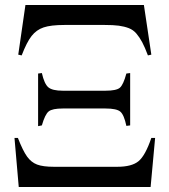

<svg xmlns="http://www.w3.org/2000/svg" viewBox="-20 -750 679 770"><path d="M66.9 -527.8 53.2 -530.8 82 -730H557.1L586.9 -530.8L573.2 -527.8Q561 -560.5 550.3 -580.6Q539.6 -600.6 526.9 -615.5Q514.2 -630.4 496.3 -637.2Q478.5 -644 456.5 -647Q434.6 -649.9 399.9 -649.9H238.8Q184.1 -649.9 155 -640.1Q126 -630.4 106.7 -605.7Q87.4 -581.1 66.9 -527.8ZM132.8 -244.1V-455.1L147.9 -457Q157.7 -413.6 173.8 -399.9Q189.9 -386.2 231.9 -386.2H402.8Q446.3 -386.2 460.4 -397.9Q474.6 -409.7 486.8 -455.1L502 -457V-247.1L486.8 -245.1Q477.5 -289.6 462.6 -302.2Q447.8 -314.9 402.8 -314.9H231.9Q189.9 -314.9 175.3 -303.2Q160.6 -291.5 147.9 -247.1ZM55.2 0 38.1 -196.8H51.8Q71.8 -145.5 88.4 -122.3Q105 -99.1 128.7 -90.1Q152.3 -81.1 196.8 -81.1H450.2Q508.8 -81.1 535.9 -103.8Q563 -126.5 586.9 -196.8H602.1L584 0Z"/></svg>

Font: Display Regular
Style: Bold
Weight: 700
Designer: Latin by Veronika Burian and Jose Scaglione. Greek by Irene Vlachou. Cyrillic by Vera Evstafieva.
Foundry: TypeTogether
Version: Version 3.002